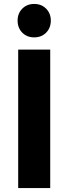

<svg xmlns="http://www.w3.org/2000/svg" viewBox="-20 -951 346 971"><path d="M72 -700H234V0H72ZM69 -847Q69 -883 92.5 -907Q116 -931 153 -931Q190 -931 213.5 -907Q237 -883 237 -847Q237 -810 213.5 -786Q190 -762 153 -762Q116 -762 92.5 -786Q69 -810 69 -847Z"/></svg>

Font: Chess Sans
Style: Bold
Weight: 700
Designer: Wolf Bōese
Foundry: Wolf Bōese
Version: Version 7.223